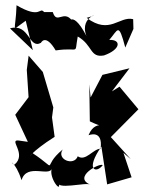

<svg xmlns="http://www.w3.org/2000/svg" viewBox="-20 -684 547 731"><path d="M148 -638C129 -660 137 -609 43 -664C40 -562 18 -563 78 -605L105 -493L18 -576C93 -597 89 -495 136 -521C136 -521 153 -558 192 -492C287 -506 262 -471 276 -545C334 -512 321 -463 376 -473C441 -496 442 -534 396 -532C430 -571 431 -601 457 -503L488 -574L487 -611C434 -624 398 -550 310 -616C385 -636 278 -629 309 -547C248 -665 232 -576 254 -606C222 -648 196 -589 181 -638ZM51 -149C11 -154 84 -98 35 -57C10 -71 38 -73 62 2C82 -65 170 -8 178 -44C162 -9 221 64 201 4C186 45 311 6 326 20C253 -9 362 -66 371 -55C346 -22 303 -36 366 -126L388 18L481 -9L450 -102L478 -78L402 -162L507 -268L435 -354L406 -336L473 -424L370 -399L325 -313L320 -363L322 -222C420 -175 347 -246 317 -169C317 -169 373 -193 363 -118C334 -117 306 -68 276 -89C262 -50 193 -77 219 -115C133 -45 211 -30 104 -101C84 -75 96 -105 188 -163L178 -237L183 -275L143 -410L89 -472L82 -418L89 -311L107 -338L38 -247L86 -144Z"/></svg>

Font: Charger Distortion
Style: 2
Weight: 400
Designer: Jasper
Foundry: Cannot Into Space Fonts
Version: Version 0.98